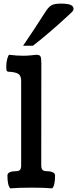

<svg xmlns="http://www.w3.org/2000/svg" viewBox="-20 -1035 426 1059"><path d="M107.4 -782.7Q177.2 -885.3 230.5 -969.7Q247.1 -996.1 263.7 -1005.6Q280.3 -1015.1 314 -1015.1Q353 -1015.1 369.4 -1008.1Q385.7 -1001 385.7 -985.4Q385.7 -978.5 379.2 -971.2Q372.6 -963.9 355.5 -948.7Q338.4 -933.6 328.1 -923.8Q311 -907.2 255.6 -859.6Q200.2 -812 161.6 -782.7ZM207.5 -122.6Q207.5 -115.2 208.3 -111.1Q209 -106.9 211.7 -101.6Q214.4 -96.2 221.2 -93.5Q228 -90.8 238.8 -90.8Q257.3 -90.8 270.5 -85Q283.7 -79.1 283.7 -67.4Q283.7 -10.3 267.6 3.9Q225.6 0 155.3 0Q80.1 0 37.1 3.9Q21 -10.7 21 -67.4Q21 -79.1 34.2 -85Q47.4 -90.8 65.9 -90.8Q85 -90.8 90.8 -98.9Q96.7 -106.9 96.7 -121.6V-590.3Q96.7 -616.2 81.8 -627Q66.9 -637.7 24.4 -639.6Q18.1 -641.1 16.4 -646Q14.6 -650.9 14.6 -667Q14.6 -691.9 20 -710.9Q25.4 -730 30.8 -732.9Q71.3 -727.5 108.4 -727.5Q130.4 -727.5 154.8 -730.2Q179.2 -732.9 180.7 -732.9Q197.8 -732.9 202.9 -724.4Q208 -715.8 208 -685.1Q208 -684.1 208 -682.1Q207.5 -613.3 207.5 -122.6Z"/></svg>

Font: Coustard
Style: Regular
Weight: 400
Foundry: vernon adams
Version: Version 1.001